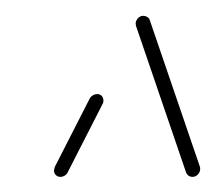

<svg xmlns="http://www.w3.org/2000/svg" viewBox="-20 -539 280 249"><path d="M58.5 -309.6Q54.8 -309.6 52.4 -312Q50 -314.4 50 -318.1Q50 -318.1 51.1 -322.6L96.7 -411.9Q98.1 -414.1 100.7 -415.6Q103.3 -417 105.9 -417Q110 -417 112.2 -414.3Q114.4 -411.5 114.1 -407.8Q114.1 -405.9 113 -404.1L67.4 -314.8Q66.3 -312.6 63.7 -311.1Q61.1 -309.6 58.5 -309.6ZM239.6 -320Q239.6 -315.9 236.7 -312.8Q233.7 -309.6 229.6 -309.6Q224.1 -309.6 221.5 -314.8L156.3 -505.6L155.9 -509.3Q156.7 -513.3 159.4 -515.9Q162.2 -518.5 165.9 -518.5Q168.5 -518.5 170.9 -517Q173.3 -515.6 174.1 -513.3L239.3 -322.6Q239.6 -321.9 239.6 -320Z"/></svg>

Font: 26F Galaxy Sans Hairline
Style: Italic
Weight: 50
Italic angle: -5°
Designer: C₂₉H₂₅N₃O₅
Version: Version 1.200